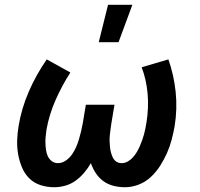

<svg xmlns="http://www.w3.org/2000/svg" viewBox="-20 -777 840 805"><path d="M208 8Q177 8 149.5 -1Q122 -10 102.5 -29.5Q83 -49 72 -75.5Q61 -102 56 -130.5Q51 -159 52 -189Q53 -219 58 -249Q70 -322 100.5 -392.5Q131 -463 176 -528L275 -473Q239 -417 212.5 -356.5Q186 -296 175 -234Q173 -220 171.5 -205.5Q170 -191 170.5 -176.5Q171 -162 173 -148Q175 -134 180.5 -122Q186 -110 197 -101.5Q208 -93 223 -93Q240 -93 255.5 -103.5Q271 -114 281.5 -129Q292 -144 299 -160Q306 -176 311 -193Q316 -210 320 -226.5Q324 -243 327 -260L340 -338H460L447 -260Q445 -248 443.5 -235.5Q442 -223 440.5 -210.5Q439 -198 439.5 -186Q440 -174 441 -162Q442 -150 445 -138.5Q448 -127 453 -116.5Q458 -106 467.5 -99.5Q477 -93 490 -93Q503 -93 515 -99.5Q527 -106 536.5 -116.5Q546 -127 553 -138.5Q560 -150 565.5 -162.5Q571 -175 575.5 -187.5Q580 -200 583.5 -212.5Q587 -225 589.5 -238Q592 -251 594 -263Q604 -324 599 -383Q594 -442 574 -495L686 -528Q709 -463 716.5 -391.5Q724 -320 712 -247Q707 -219 699.5 -190.5Q692 -162 680 -135Q668 -108 651.5 -82Q635 -56 612.5 -35Q590 -14 561.5 -3Q533 8 504 8Q479 8 455.5 2Q432 -4 413.5 -17.5Q395 -31 382 -50.5Q369 -70 361 -93Q349 -72 333 -53Q317 -34 297 -19.5Q277 -5 253.5 1.5Q230 8 208 8ZM394 -600 433 -757H535L477 -600Z"/></svg>

Font: Iosevka Aile Oblique
Style: Bold
Weight: 700
Italic angle: -9°
Designer: Belleve Invis
Foundry: Belleve Invis
Version: Version 31.1.0; ttfautohint (v1.8.4)